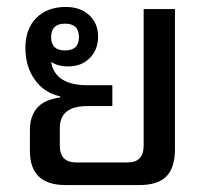

<svg xmlns="http://www.w3.org/2000/svg" viewBox="-20 -532 603 552"><path d="M168 0Q66 0 66 -98V-159Q66 -197 86 -221Q106 -245 153 -252V-255Q107 -265 80 -303Q53 -341 53 -394Q53 -449 84.5 -480.5Q116 -512 169 -512Q211 -512 236.5 -488.5Q262 -465 262 -427Q262 -389 238 -365Q214 -341 176 -341Q147 -341 127 -354Q138 -287 232 -287H303V-227H231Q152 -227 152 -164V-113Q152 -65 199 -65H347Q393 -65 393 -113V-506H483V-103Q483 -50 458.5 -25Q434 0 381 0ZM167 -387Q207 -387 207 -425Q207 -464 167 -464Q127 -464 127 -425Q127 -387 167 -387Z"/></svg>

Font: Noto Sans Thai Looped UI
Style: Regular
Weight: 400
Designer: Cadson Demak Team
Foundry: Cadson Demak Co., Ltd.
Version: Version 1.000